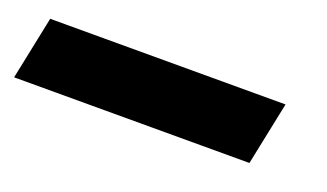

<svg xmlns="http://www.w3.org/2000/svg" viewBox="-127 -70 587 345"><g transform="rotate(20 166.0 102.5)"><path d="M-97 162.5 -72 41.5H378L353 162.5Z"/></g></svg>

Font: Heraclito
Style: Bold Italic
Weight: 700
Italic angle: -12°
Designer: Kostas Bartsokas (font) & Cristiano Sobral (main changes)
Foundry: Kostas Bartsokas (font) & Cristiano Sobral (main changes)
Version: Version 1.00;July 8, 2020;FontCreator 13.0.0.2655 64-bit